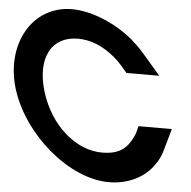

<svg xmlns="http://www.w3.org/2000/svg" viewBox="-195 -826 926 931"><g transform="rotate(5 268.0 -360.0)"><path d="M479.5 -198 488.8 -233H650.8L620.9 -128C615.6 -106 605 -85 595.9 -69H594.9C554.6 2 469.6 51 367.3 50C174.3 50 -53.3 -145 -120.1 -360C-185.5 -574 -75.1 -769 117.6 -770C211.6 -770 327 -723 413.7 -652L415 -651C434.2 -634 459.2 -611 477.9 -589L567.7 -485H407.7L376.7 -521C364.4 -535 353.1 -546 338.4 -558C278.4 -607 223.7 -629 160.4 -630C30.4 -630 -28.3 -521 19.9 -360C69.5 -198 196.8 -89 324.5 -90C393.5 -90 433.8 -112 461.8 -161C469.5 -175 475.1 -186 479.5 -198Z"/></g></svg>

Font: Nordica Plus
Style: NordicaClassicRgOpObl
Weight: 500
Version: Version 1.01